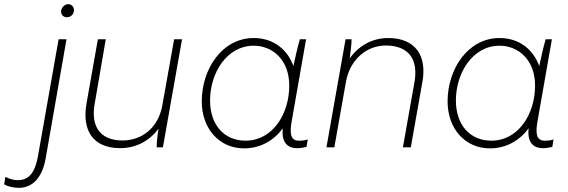

<svg xmlns="http://www.w3.org/2000/svg" viewBox="-121 -709 2735 924"><path d="M-30 195C35 195 83 146 99 52L199 -520H161L62 41C48 123 17 158 -35 158C-56 158 -76 152 -95 142L-101 178C-81 190 -52 195 -30 195ZM201 -626C219 -626 235 -640 235 -660C235 -675 224 -689 208 -689C190 -689 173 -672 173 -653C173 -638 184 -626 201 -626Z M458 4C533 4 599 -31 642 -90C636 -54 633 -21 633 0H663L755 -520H717L660 -201C641 -95 563 -33 469 -33C356 -33 317 -106 334 -206L388 -520H350L295 -209C274 -86 322 4 458 4Z M1308 4C1324 4 1337 2 1354 -2L1360 -38C1345 -33 1334 -32 1317 -32C1277 -32 1273 -67 1282 -121L1352 -520H1322C1311 -483 1298 -424 1291 -391C1262 -472 1194 -526 1100 -526C948 -526 850 -377 850 -221C850 -91 933 5 1054 5C1131 5 1196 -32 1240 -91C1233 -27 1260 4 1308 4ZM1100 -489C1190 -489 1271 -422 1271 -297C1271 -159 1190 -32 1061 -32C956 -32 890 -110 890 -225C890 -360 972 -489 1100 -489Z M1450 0H1488L1544 -316V-315C1562 -420 1641 -490 1736 -490C1843 -490 1893 -426 1874 -316L1818 0H1856L1912 -316C1934 -440 1879 -526 1747 -526C1674 -526 1608 -492 1562 -428C1567 -466 1571 -498 1571 -520H1542Z M2491 4C2507 4 2520 2 2537 -2L2543 -38C2528 -33 2517 -32 2500 -32C2460 -32 2456 -67 2465 -121L2535 -520H2505C2494 -483 2481 -424 2474 -391C2445 -472 2377 -526 2283 -526C2131 -526 2033 -377 2033 -221C2033 -91 2116 5 2237 5C2314 5 2379 -32 2423 -91C2416 -27 2443 4 2491 4ZM2283 -489C2373 -489 2454 -422 2454 -297C2454 -159 2373 -32 2244 -32C2139 -32 2073 -110 2073 -225C2073 -360 2155 -489 2283 -489Z"/></svg>

Font: Fixel Text 20240404 ExtraLight
Style: Italic
Weight: 200
Width: 4
Italic angle: -10°
Designer: AlfaBravo + MacPaw
Foundry: Kyrylo Tkachov, Marchela Mozhyna, Serhii Makarenko, Maria Weinstein, Zakhar Kryvoshyya
Version: Version 1.211;Glyphs 3.2 (3225)